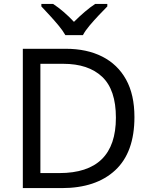

<svg xmlns="http://www.w3.org/2000/svg" viewBox="-20 -964 770 984"><path d="M669 -364Q669 -183 570.5 -91.5Q472 0 296 0H97V-714H317Q425 -714 504 -674Q583 -634 626 -556.5Q669 -479 669 -364ZM574 -361Q574 -504 503.5 -570.5Q433 -637 304 -637H187V-77H284Q574 -77 574 -361ZM315 -784Q302 -807 280 -833.5Q258 -860 234 -886Q210 -912 192 -931V-944H252Q278 -927 306 -903Q334 -879 359 -852Q386 -879 414 -903Q442 -927 468 -944H530V-931Q511 -912 486.5 -886Q462 -860 439.5 -833.5Q417 -807 405 -784Z"/></svg>

Font: Noto Sans Khojki
Style: Regular
Weight: 400
Designer: Monotype Design Team
Foundry: Monotype Imaging Inc.
Version: Version 2.003; ttfautohint (v1.8.4.7-5d5b)